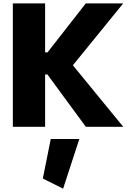

<svg xmlns="http://www.w3.org/2000/svg" viewBox="-20 -756 761 1145"><path d="M282.7 72.8H453.1L356.4 369.1L235.4 308.6ZM491.7 -735.8H714.8L414.6 -366.7L714.8 0H491.7L262.7 -312H249V0H56.6V-735.8H249V-443.4H263.2Z"/></svg>

Font: Estedad-FD Black
Style: Regular
Weight: 900
Designer: Amin Abedi
Version: Version 7.3